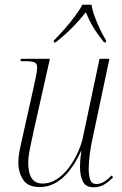

<svg xmlns="http://www.w3.org/2000/svg" viewBox="-20 -786 520 816"><path d="M378 10Q345 10 332.5 -14Q320 -38 320 -78Q320 -88 321 -103.5Q322 -119 326 -143H324Q290 -69 246 -30Q202 9 148 9Q99 9 78.5 -22Q58 -53 58 -96Q58 -123 66 -159.5Q74 -196 81 -227L123 -415Q128 -438 133 -462.5Q138 -487 138 -498Q138 -516 126.5 -521Q115 -526 84 -526H67L69 -536H192L123 -229Q116 -197 108 -158Q100 -119 100 -95Q100 -6 160 -6Q195 -6 224.5 -26.5Q254 -47 276 -78Q298 -109 312 -141Q326 -173 331 -196L403 -536H445L374 -201Q367 -171 362 -134.5Q357 -98 357 -70Q357 -40 363.5 -22Q370 -4 389 -4Q408 -4 424 -14.5Q440 -25 454 -40L461 -33Q446 -17 425.5 -3.5Q405 10 378 10ZM209 -614Q228 -633 252 -660Q276 -687 297 -715Q318 -743 330 -766H369Q372 -744 382.5 -715.5Q393 -687 406 -660Q419 -633 431 -614L430 -606H422Q394 -641 376.5 -670Q359 -699 345 -734Q316 -698 287.5 -669Q259 -640 217 -606H208Z"/></svg>

Font: Noto Serif Display SemiCondensed ExtraLight
Style: Italic
Weight: 200
Width: 4
Italic angle: -12°
Designer: Monotype Design Team
Foundry: Monotype Imaging Inc.
Version: Version 2.009